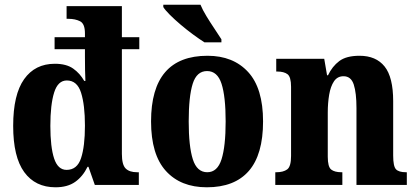

<svg xmlns="http://www.w3.org/2000/svg" viewBox="-20 -786 1770 816"><path d="M216 10Q130 10 83 -54.5Q36 -119 36 -251Q36 -384 82.5 -449.5Q129 -515 213 -515Q262 -515 291 -494.5Q320 -474 338 -442H343Q342 -456 341.5 -487.5Q341 -519 341 -546V-577H212V-628H341V-644Q341 -685 320.5 -695.5Q300 -706 271 -706H263V-760H498V-628H572V-577H498V-132Q498 -86 514 -70Q530 -54 562 -54H570V0H383L356 -77H352Q332 -36 299.5 -13Q267 10 216 10ZM263 -64Q308 -64 324.5 -114Q341 -164 341 -252Q341 -340 324.5 -392Q308 -444 264 -444Q226 -444 210 -392.5Q194 -341 194 -251Q194 -161 210 -112.5Q226 -64 263 -64Z M859 10Q748 10 685 -59.5Q622 -129 622 -270Q622 -549 862 -549Q971 -549 1034.5 -480Q1098 -411 1098 -270Q1098 -129 1037.5 -59.5Q977 10 859 10ZM861 -54Q904 -54 921.5 -109Q939 -164 939 -270Q939 -376 921.5 -430Q904 -484 860 -484Q816 -484 799 -430Q782 -376 782 -270Q782 -164 799.5 -109Q817 -54 861 -54ZM849 -606Q827 -620 800.5 -639.5Q774 -659 748 -681Q722 -703 702 -723Q682 -743 674 -756V-766H832Q841 -744 857.5 -717Q874 -690 891.5 -664Q909 -638 921 -619V-606Z M1150 0V-54H1155Q1184 -54 1200.5 -66Q1217 -78 1217 -123V-417Q1217 -459 1202 -470.5Q1187 -482 1158 -482H1154V-536H1358L1370 -466H1374Q1392 -504 1422 -526.5Q1452 -549 1508 -549Q1578 -549 1614.5 -503.5Q1651 -458 1651 -356V-125Q1651 -79 1663 -66.5Q1675 -54 1705 -54H1709V0H1495V-327Q1495 -391 1483.5 -426.5Q1472 -462 1440 -462Q1414 -462 1399.5 -440.5Q1385 -419 1379 -383.5Q1373 -348 1373 -308V-120Q1373 -77 1387.5 -65.5Q1402 -54 1431 -54H1435V0Z"/></svg>

Font: Noto Serif Georgian Condensed ExtraBold
Style: Regular
Weight: 800
Width: 3
Designer: Monotype Design Team, Akaki Razmadze
Foundry: Google LLC
Version: Version 2.003; ttfautohint (v1.8.4.7-5d5b)